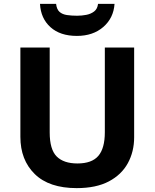

<svg xmlns="http://www.w3.org/2000/svg" viewBox="-20 -959 796 989"><path d="M671 -252Q671 -178 638.5 -118.5Q606 -59 540.5 -24.5Q475 10 375 10Q233 10 159 -62.5Q85 -135 85 -254V-714H236V-277Q236 -189 272 -153Q308 -117 379 -117Q453 -117 486.5 -156Q520 -195 520 -278V-714H671ZM570 -939Q565 -866 512 -820Q459 -774 376 -774Q290 -774 240 -819Q190 -864 186 -939H269Q272 -911 286.5 -898Q301 -885 325 -881.5Q349 -878 377 -878Q401 -878 424.5 -882.5Q448 -887 465 -900Q482 -913 485 -939Z"/></svg>

Font: Noto Sans Javanese
Style: Regular
Weight: 400
Designer: Monotype Design Team
Foundry: Monotype Imaging Inc.
Version: Version 2.004